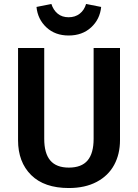

<svg xmlns="http://www.w3.org/2000/svg" viewBox="-20 -933 696 968"><path d="M585 -226Q585 -156 555.5 -101.5Q526 -47 467.5 -16Q409 15 327 15Q203 15 137 -50.5Q71 -116 71 -226V-691H203V-233Q203 -160 233.5 -124Q264 -88 327 -88Q391 -88 421.5 -124Q452 -160 452 -233V-691H585ZM164 -898 239 -913Q249 -882 271 -864Q293 -846 326 -846Q359 -846 382 -864Q405 -882 414 -913L490 -898Q484 -836 439.5 -795Q395 -754 326 -754Q258 -754 214 -795Q170 -836 164 -898Z"/></svg>

Font: Fira Sans Medium
Style: Regular
Weight: 500
Designer: bBox Type GmbH & Carrois Corporate GbR & Edenspiekermann AG
Foundry: bBox Type GmbH & Carrois Corporate GbR & Edenspiekermann AG
Version: Version 4.301